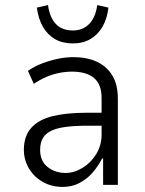

<svg xmlns="http://www.w3.org/2000/svg" viewBox="-20 -728 571 756"><path d="M227 8Q182 8 147 -12.5Q112 -33 93 -66.5Q74 -100 74 -138Q74 -192 103 -224.5Q132 -257 186.5 -270.5Q241 -284 318 -284H391V-233H324Q276 -233 240.5 -228.5Q205 -224 182.5 -213.5Q160 -203 149 -184.5Q138 -166 138 -138Q138 -93 168 -70Q198 -47 238 -47Q272 -47 305 -67Q338 -87 359 -121.5Q380 -156 380 -197V-342Q380 -396 350 -421Q320 -446 263 -446Q227 -446 189.5 -435Q152 -424 113 -398L90 -449Q116 -467 146.5 -478.5Q177 -490 208 -496.5Q239 -503 270 -503Q321 -503 360 -485.5Q399 -468 421.5 -432Q444 -396 444 -340V0H386V-104H382Q368 -76 346 -50Q324 -24 294 -8Q264 8 227 8ZM267 -557Q226 -557 196.5 -574Q167 -591 149 -622.5Q131 -654 125 -698L169 -708Q176 -658 200.5 -633Q225 -608 267 -608Q306 -608 331 -633.5Q356 -659 363 -708L407 -698Q402 -655 384 -623.5Q366 -592 336.5 -574.5Q307 -557 267 -557Z"/></svg>

Font: Nunito Sans 7pt Condensed Light
Style: Regular
Weight: 300
Width: 3
Designer: Vernon Adams
Foundry: Vernon Adams
Version: Version 3.101;gftools[0.9.27]